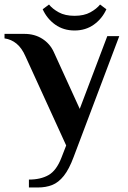

<svg xmlns="http://www.w3.org/2000/svg" viewBox="-36 -630 565 850"><path d="M92 200V165Q144 165 179 145Q214 125 236 68L257 14L77 -380Q61 -417 37.5 -436.5Q14 -456 -16 -460V-480H72Q117 -480 151 -458.5Q185 -437 202 -400L317 -148L439 -470H492L290 65Q270 119 246.5 148.5Q223 178 195 189Q167 200 132 200ZM294 -495Q245 -495 208.5 -521Q172 -547 153 -589L181 -610Q196 -591 224 -575.5Q252 -560 294 -560Q336 -560 364 -575.5Q392 -591 407 -610L435 -589Q416 -547 379.5 -521Q343 -495 294 -495Z"/></svg>

Font: El Messiri
Style: Regular
Weight: 400
Designer: Mohamed Gaber
Foundry: Kief Type Foundry
Version: Version 2.020